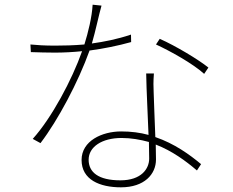

<svg xmlns="http://www.w3.org/2000/svg" viewBox="-20 -769 996 821"><path d="M540.1 -621.1C481.2 -601.2 424 -590.2 372.9 -583.1C388.8 -637.1 403.1 -707 414.1 -745L376.1 -748.9C373.2 -696 356.9 -630 340.9 -578.8C294.7 -574.9 252.8 -573.9 215.9 -573.9C169 -573.9 139.9 -576 110.1 -578.8L111.9 -546.2C141.7 -545.1 182.9 -544 214.8 -544C252.8 -544 293 -546.2 331 -550.1C288 -427.9 201 -264.9 120 -175.1L153.1 -157C228 -255 315 -419 362.9 -552.9C424 -561.1 483.7 -573.2 540.8 -589.1ZM617.9 -90.9C617.9 -47.9 584.9 2.1 495 2.1C399.9 2.1 359 -33 359 -85.9C359 -141 415.8 -179 500 -179C540.8 -179 579.9 -171.9 616.8 -161.9C616.8 -134.9 617.9 -110.8 617.9 -90.9ZM605.1 -454.9C606.2 -380 612.2 -276.3 615.1 -192.1C579.2 -202.1 539.8 -207 497.9 -207C416.9 -207 328.8 -166.9 328.8 -84.9C328.8 -0.7 406.2 32 497.2 32C597.3 32 647 -24.1 647 -87C647 -105.1 646 -126.8 646 -150.9C715.9 -123.9 774.1 -81 822.1 -40.1L839.8 -67.1C790.8 -108 726.2 -154.8 644.2 -182.9C642 -250.7 638.1 -328.8 637.1 -372.9C636 -399.9 635.3 -416.9 638.1 -454.9ZM647 -578.8C708.1 -550.8 806.1 -496.1 853 -453.1L871.1 -480.1C830.3 -513.1 730.8 -573.2 663 -603Z"/></svg>

Font: Karasuma Gothic
Style: Thin
Weight: 200
Designer: Rasmus Andersson / Ryoko Ishizuka
Foundry: rsms
Version: Version 1.00